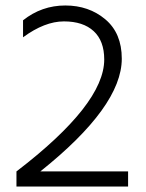

<svg xmlns="http://www.w3.org/2000/svg" viewBox="-20 -680 532 700"><path d="M447 0H40V-55Q360 -300 360 -463Q360 -531 321.5 -566.5Q283 -602 213 -602Q143 -602 64 -544V-606Q132 -660 218 -660Q304 -660 364 -609.5Q424 -559 424 -466Q424 -292 127 -55H447Z"/></svg>

Font: Hind Mysuru Light
Style: Regular
Weight: 300
Designer: Manushi Parikh, Hitesh Malaviya
Foundry: Indian Type Foundry
Version: Version 0.703;PS 1.0;hotconv 1.0.86;makeotf.lib2.5.63406